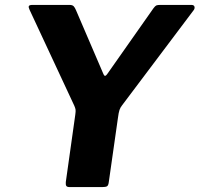

<svg xmlns="http://www.w3.org/2000/svg" viewBox="-20 -762 813 782"><path d="M759 -742Q769.7 -742 771.9 -735.3Q774.1 -728.6 769.4 -721.4L477 -332.8Q470.4 -324.6 466.8 -314.5Q463.2 -304.4 460 -279.3L423 -19.8Q421.3 -6.4 415.7 -3.2Q410 0 395.6 0H264.2Q252.9 0 250 -4.9Q247 -9.9 248 -20.6L286.6 -294.6Q288.6 -308.3 287.8 -315Q286.9 -321.7 282.8 -331L100.3 -722.4Q95.5 -732.4 97.5 -737.2Q99.6 -742 113 -742H263.1Q275.1 -742 280.3 -736.3Q285.4 -730.6 289.5 -720.6L401.5 -459.8Q407 -446.6 416.3 -459.8L605 -728.3Q611.9 -737.6 616.6 -739.8Q621.4 -742 633.4 -742H759Z"/></svg>

Font: Libre Franklin Thin
Style: Italic
Weight: 100
Italic angle: -8°
Designer: Pablo Impallari, Rodrigo Fuenzalida, Nhung Nguyen
Foundry: Impallari Type
Version: Version 3.000